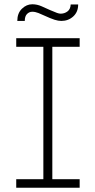

<svg xmlns="http://www.w3.org/2000/svg" viewBox="-20 -879 447 899"><path d="M56 0V-40H183V-660H56V-700H353V-660H225V-40H353V0ZM267 -781Q253 -781 235.5 -786.5Q218 -792 183 -808Q175 -812 160 -818Q145 -824 131 -824Q117 -824 106.5 -813.5Q96 -803 96 -781H61Q61 -817 82.5 -838Q104 -859 131 -859Q154 -859 175 -849.5Q196 -840 214 -832Q237 -822 247 -818.5Q257 -815 264 -815Q282 -815 296 -825.5Q310 -836 311 -858H346Q346 -823 323 -802Q300 -781 267 -781Z"/></svg>

Font: Readex Pro Light
Style: Regular
Weight: 300
Designer: Bonnie Shaver-Troup, Thomas Jockin
Foundry: Lexend
Version: Version 1.200; ttfautohint (v1.8.3)